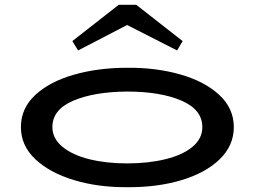

<svg xmlns="http://www.w3.org/2000/svg" viewBox="-20 -766 1061 799"><path d="M67 -237Q67 -315 126.5 -370.5Q186 -426 287 -455Q388 -484 510 -484Q630 -485 731 -456Q832 -427 892.5 -371Q953 -315 953 -237Q953 -160 894 -103Q835 -46 734 -16Q633 14 510 13Q389 14 288 -16.5Q187 -47 127 -103.5Q67 -160 67 -237ZM822 -237Q822 -310 734.5 -347.5Q647 -385 509 -385Q372 -384 285 -347Q198 -310 198 -237Q198 -190 239.5 -155.5Q281 -121 351.5 -103.5Q422 -86 509 -86Q597 -86 668.5 -103.5Q740 -121 781 -155Q822 -189 822 -237ZM281 -595 474 -746H547L740 -595L717 -556L509 -662L305 -556Z"/></svg>

Font: BioRhyme Expanded
Style: Bold
Weight: 700
Width: 7
Designer: Aoife Mooney
Foundry: Aoife Mooney Type
Version: Version 1.000